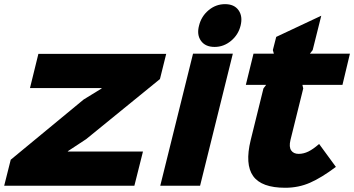

<svg xmlns="http://www.w3.org/2000/svg" viewBox="-40 -886 1689 916"><path d="M642.1 -163.1 601.1 0H-20L11.2 -124L358.9 -411.1L444.8 -463.9V-465.8H103L143.1 -628.9H752.9L723.1 -508.8L371.1 -222.2L284.2 -165L283.2 -163.1Z M1070.8 -629.9 914.6 0H724.6L880.9 -629.9ZM983.9 -662.1Q939.5 -662.1 918.7 -691.4Q897.9 -720.7 909.7 -764.2Q920.4 -808.1 955.1 -837.2Q989.7 -866.2 1033.7 -866.2Q1077.6 -866.2 1098.1 -837.2Q1118.7 -808.1 1107.9 -764.2Q1097.2 -720.2 1062.3 -691.2Q1027.3 -662.1 983.9 -662.1Z M1482.4 -199.2 1562.5 -89.8Q1493.7 -38.1 1439 -14.2Q1384.3 9.8 1320.8 9.8Q1207.5 9.8 1167.7 -46.1Q1127.9 -102.1 1155.8 -216.8L1216.8 -463.9L1229.5 -481H1132.8L1169.4 -629.9H1266.6L1261.7 -647L1277.8 -710L1492.7 -811L1451.7 -647L1438.5 -629.9H1629.4L1593.8 -481H1402.8L1406.7 -463.9L1345.7 -217.8Q1337.9 -185.1 1349.1 -168.5Q1360.4 -151.9 1384.8 -151.9Q1408.2 -151.9 1431.2 -163.1Q1454.1 -174.3 1482.4 -199.2Z"/></svg>

Font: Sinkin Sans 800 Black Italic
Style: Regular
Weight: 900
Italic angle: -112°
Designer: Keith Bates
Foundry: K-Type
Version: Sinkin Sans (version 1.0)  by Keith Bates   •   © 2014   www